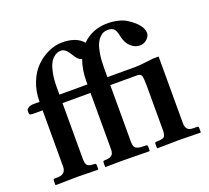

<svg xmlns="http://www.w3.org/2000/svg" viewBox="-120 -846 1083 997"><g transform="rotate(-20 422.0 -347.5)"><path d="M359.9 -434.1H205.1V-474.1Q205.1 -516.6 211.2 -548.8Q217.3 -581.1 226.1 -599.1Q234.9 -617.2 247.1 -628.2Q259.3 -639.2 269.3 -642.6Q279.3 -646 290 -646Q304.7 -646 317.1 -634Q329.6 -622.1 342.8 -599.1Q357.9 -573.2 378.9 -566.9Q359.9 -514.6 359.9 -448.2ZM424.8 -640.6Q389.6 -684.1 309.1 -684.1Q272.5 -684.1 235.6 -667.7Q198.7 -651.4 167 -621.3Q135.3 -591.3 115.2 -542.2Q95.2 -493.2 95.2 -434.1H65.9Q43 -434.1 32.5 -426.5Q22 -418.9 22 -411.1V-397Q22 -391.6 27.1 -389.4Q32.2 -387.2 48.8 -387.2H95.2V-76.2Q95.2 -33.2 46.9 -33.2H33.2Q24.9 -33.2 24.9 -23.9V-1L26.9 1Q111.8 -1 147.9 -1L259.8 1L262.2 -1V-23.9Q262.2 -28.3 259.5 -30.8Q256.8 -33.2 253.9 -33.2Q225.1 -33.2 215.1 -41.7Q205.1 -50.3 205.1 -79.1V-387.2H359.9V-76.2Q359.9 -50.3 347.2 -41.7Q334.5 -33.2 308.1 -33.2Q299.8 -33.2 299.8 -23.9V-1L301.8 1Q358.9 0 396 0L543.9 2L545.9 0V-22.9Q545.9 -32.2 538.1 -32.2Q518.1 -32.2 508.1 -33.2Q498 -34.2 488 -38.3Q478 -42.5 474.1 -51.5Q470.2 -60.5 470.2 -76.2V-390.1H619.1Q637.7 -390.1 642.3 -377.4Q647 -364.7 647 -319.8V-76.2Q647 -46.4 636 -39.3Q625 -32.2 594.2 -32.2Q585.9 -32.2 585.9 -22.9V0L587.9 2Q667 0 703.1 0L826.2 2L828.1 0V-22.9Q828.1 -32.2 818.8 -32.2H799.8Q776.4 -32.2 766.6 -43Q756.8 -53.7 756.8 -76.2V-443.8H727.1Q722.7 -443.8 684.8 -439Q647 -434.1 626 -434.1H470.2V-484.9Q470.2 -528.8 475.8 -562.3Q481.4 -595.7 490 -614.5Q498.5 -633.3 510.5 -645Q522.5 -656.7 532.7 -660.4Q543 -664.1 554.2 -664.1Q578.6 -664.1 589.4 -652.6Q600.1 -641.1 606 -608.9Q614.7 -570.8 637.2 -550.8Q659.7 -530.8 686 -530.8Q708 -530.8 725.1 -545.9Q742.2 -561 742.2 -579.1Q742.2 -624.5 671.9 -669.9Q653.8 -682.6 624.5 -689.7Q595.2 -696.8 565.9 -696.8Q480.5 -696.8 424.8 -640.6Z"/></g></svg>

Font: Linux Libertine G
Style: Semibold
Weight: 600
Designer: Philipp H. Poll
Foundry: Philipp H. Poll
Version: Version 5.1.1